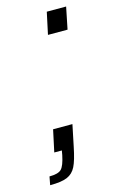

<svg xmlns="http://www.w3.org/2000/svg" viewBox="-134 -553 430 710"><g transform="rotate(-15 81.0 -198.5)"><path d="M103 -426 121 -510H195L178 -426ZM39 17 42 0H13L31 -84H105L88 -2Q78 48 66.5 71Q55 94 33 103.5Q11 113 -33 113L-27 81Q7 81 19 68.5Q31 56 39 17Z"/></g></svg>

Font: Saira Semi Condensed Light
Style: Italic
Weight: 300
Width: 4
Italic angle: -12°
Designer: Hector Gatti with collaboration of the Omnibus-Type team
Foundry: Omnibus-Type
Version: Version 1.001; ttfautohint (v1.8)